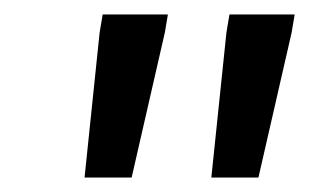

<svg xmlns="http://www.w3.org/2000/svg" viewBox="-20 -670 427 265"><path d="M96.7 -425 117.5 -625 121.7 -650H211.7L207.5 -625L161.7 -425ZM271.7 -425 292.5 -625 296.7 -650H386.7L382.5 -625L336.7 -425Z"/></svg>

Font: Familjen Grotesk GF
Style: Italic
Weight: 400
Designer: Anders Wikstroem, Jonas Baeckman, Matilda Gysing, Kristian Moeller
Foundry: Familjen STHML AB
Version: Version 2.000; Beta; Release 4; Build 6